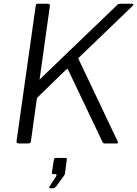

<svg xmlns="http://www.w3.org/2000/svg" viewBox="-20 -762 730 1020"><path d="M604 -13Q611 0 601 0H536Q527 0 524 -9L341 -393Q339 -398 336 -395.5Q333 -393 328 -389L187 -252Q182 -248 179 -244Q176 -240 175 -233L144 -10Q143 -5 140 -2.5Q137 0 130 0H80Q73 0 70 -3.5Q67 -7 68 -13L170 -733Q171 -739 173 -740.5Q175 -742 179 -742H235Q240 -742 243 -739Q246 -736 245 -730L191 -345Q189 -339 191 -340.5Q193 -342 198 -347L602 -735Q606 -740 610.5 -741Q615 -742 622 -742H681Q688 -742 688.5 -738.5Q689 -735 685 -731L402 -459Q400 -457 398 -455Q396 -453 397 -449L604 -13ZM245 238Q242 238 241.5 235.5Q241 233 243 229L278 175Q281 170 280 166.5Q279 163 275 163H263Q259 163 257 161Q255 159 256 153L266 87Q268 77 276 77H329Q336 77 335 84L325 161Q323 166 321 170L278 229Q274 233 270.5 235.5Q267 238 261 238Z"/></svg>

Font: Libre Franklin Thin Light
Style: Italic
Weight: 300
Italic angle: -8°
Version: Version 3.000